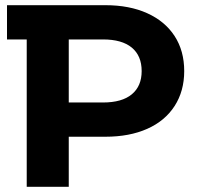

<svg xmlns="http://www.w3.org/2000/svg" viewBox="-20 -720 772 740"><path d="M690 -446Q690 -369 653 -311.5Q616 -254 547.5 -223.5Q479 -193 386 -193H245V0H83V-568H7V-700H386Q479 -700 547.5 -669Q616 -638 653 -581Q690 -524 690 -446ZM526 -446Q526 -505 488 -536.5Q450 -568 377 -568H245V-325H377Q450 -325 488 -356.5Q526 -388 526 -446Z"/></svg>

Font: mBank
Style: Bold
Weight: 700
Designer: Julieta Ulanovsky
Foundry: Julieta Ulanovsky
Version: Version 7.200